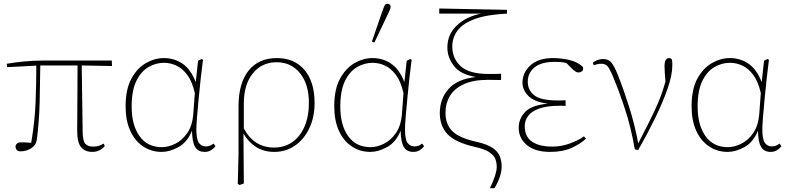

<svg xmlns="http://www.w3.org/2000/svg" viewBox="-20 -790 4179 1015"><path d="M18 -435 16 -453Q57 -460 106.5 -465Q156 -470 212 -470H571L572 -441L412 -444L417 -90Q418 -44 431.5 -29.5Q445 -15 472 -15Q492 -15 504 -19.5Q516 -24 528 -31L534 -18Q526 -7 508.5 3Q491 13 468 13Q430 13 409 -11.5Q388 -36 388 -100Q389 -165 389 -252Q389 -339 390 -444H193Q192 -344 189.5 -246Q187 -148 175 -53Q171 -23 145.5 -6.5Q120 10 89 10Q73 10 67.5 1.5Q62 -7 62 -14Q62 -30 80 -37Q93 -38 108.5 -37.5Q124 -37 145 -35Q164 -148 168 -247Q172 -346 172 -443Z M676 -226Q676 -129 717.5 -70.5Q759 -12 836 -12Q869 -12 905.5 -29.5Q942 -47 969.5 -86Q997 -125 1002 -190L1010 -298Q996 -359 970.5 -393.5Q945 -428 913 -443Q881 -458 847 -458Q804 -458 765 -435.5Q726 -413 701 -362.5Q676 -312 676 -226ZM835 13Q780 13 736.5 -16Q693 -45 668.5 -99Q644 -153 644 -228Q644 -318 674.5 -374Q705 -430 751.5 -456.5Q798 -483 846 -483Q902 -483 945.5 -453Q989 -423 1015 -355V-358L1027 -469L1046 -478L1053 -474Q1047 -429 1041 -374Q1035 -319 1030 -266Q1025 -213 1021.5 -170.5Q1018 -128 1018 -107Q1018 -52 1032 -34Q1046 -16 1068 -16Q1082 -16 1090.5 -20Q1099 -24 1109 -31L1119 -17Q1109 -4 1095 4.5Q1081 13 1062 13Q1028 13 1012 -12.5Q996 -38 995 -99Q970 -38 923.5 -12.5Q877 13 835 13Z M1269 -243V-111Q1323 -10 1429 -10Q1484 -10 1525.5 -39Q1567 -68 1590 -121.5Q1613 -175 1613 -246Q1613 -345 1566 -403Q1519 -461 1443 -461Q1364 -461 1316.5 -402Q1269 -343 1269 -243ZM1237 182 1241 21V-228Q1241 -350 1294 -416.5Q1347 -483 1444 -483Q1536 -483 1589.5 -420.5Q1643 -358 1643 -245Q1643 -170 1615 -111.5Q1587 -53 1539 -20Q1491 13 1430 13Q1375 13 1334 -13Q1293 -39 1267 -84L1269 180L1247 188Z M1779 -226Q1779 -129 1820.5 -70.5Q1862 -12 1939 -12Q1972 -12 2008.5 -29.5Q2045 -47 2072.5 -86Q2100 -125 2105 -190L2113 -298Q2099 -359 2073.5 -393.5Q2048 -428 2016 -443Q1984 -458 1950 -458Q1907 -458 1868 -435.5Q1829 -413 1804 -362.5Q1779 -312 1779 -226ZM1938 13Q1883 13 1839.5 -16Q1796 -45 1771.5 -99Q1747 -153 1747 -228Q1747 -318 1777.5 -374Q1808 -430 1854.5 -456.5Q1901 -483 1949 -483Q2005 -483 2048.5 -453Q2092 -423 2118 -355V-358L2130 -469L2149 -478L2156 -474Q2150 -429 2144 -374Q2138 -319 2133 -266Q2128 -213 2124.5 -170.5Q2121 -128 2121 -107Q2121 -52 2135 -34Q2149 -16 2171 -16Q2185 -16 2193.5 -20Q2202 -24 2212 -31L2222 -17Q2212 -4 2198 4.5Q2184 13 2165 13Q2131 13 2115 -12.5Q2099 -38 2098 -99Q2073 -38 2026.5 -12.5Q1980 13 1938 13ZM1946 -570 2001 -730Q2008 -750 2013 -760Q2018 -770 2029 -770Q2035 -770 2040 -766Q2045 -762 2045 -754Q2045 -747 2041.5 -739.5Q2038 -732 2029 -712L1959 -565Z M2570 205Q2606 130 2606 92Q2606 72 2599.5 52.5Q2593 33 2568 15.5Q2543 -2 2488 -14Q2388 -37 2346.5 -80Q2305 -123 2305 -193Q2305 -267 2351 -319.5Q2397 -372 2496 -383Q2415 -396 2380 -441Q2345 -486 2345 -539Q2345 -608 2394.5 -655Q2444 -702 2523 -718H2302V-745L2660 -738V-718Q2555 -713 2491.5 -690Q2428 -667 2399.5 -629.5Q2371 -592 2371 -545Q2371 -481 2415.5 -440Q2460 -399 2563 -399Q2571 -399 2593 -399Q2615 -399 2629 -400V-367Q2613 -367 2593 -367.5Q2573 -368 2562 -368Q2481 -368 2431 -344.5Q2381 -321 2358 -282Q2335 -243 2335 -195Q2335 -134 2370.5 -97.5Q2406 -61 2500 -40Q2558 -27 2586 -7Q2614 13 2623 38Q2632 63 2632 90Q2632 141 2594 205Z M2888 13Q2809 13 2765.5 -23Q2722 -59 2722 -115Q2722 -162 2756 -198Q2790 -234 2876 -242Q2805 -251 2773 -283Q2741 -315 2742 -356Q2743 -406 2784 -444.5Q2825 -483 2905 -483Q2944 -483 2987.5 -473.5Q3031 -464 3061 -437Q3066 -421 3057.5 -414Q3049 -407 3040 -407Q3030 -407 3023.5 -411Q3017 -415 3009 -422L2974 -457Q2956 -461 2942.5 -462Q2929 -463 2912 -463Q2841 -463 2805.5 -433.5Q2770 -404 2770 -358Q2770 -314 2804 -286.5Q2838 -259 2929 -259Q2937 -259 2946 -259Q2955 -259 2970 -260V-230Q2957 -231 2951.5 -231Q2946 -231 2942 -231Q2871 -231 2830 -216Q2789 -201 2771.5 -176.5Q2754 -152 2754 -123Q2754 -68 2792 -41.5Q2830 -15 2901 -15Q2946 -15 2991 -31Q3036 -47 3067 -69L3078 -57Q3048 -29 3001.5 -8Q2955 13 2888 13Z M3336 0Q3316 -116 3284 -213.5Q3252 -311 3221 -384Q3202 -430 3190 -441.5Q3178 -453 3159 -453Q3147 -453 3137 -450.5Q3127 -448 3119 -445L3114 -458Q3123 -467 3138.5 -472.5Q3154 -478 3167 -478Q3198 -478 3213.5 -457.5Q3229 -437 3247 -392Q3275 -322 3305 -228Q3335 -134 3354 -32Q3385 -93 3410.5 -143Q3436 -193 3458 -244Q3480 -295 3498 -359Q3496 -383 3494.5 -403Q3493 -423 3493 -439Q3493 -463 3499.5 -473Q3506 -483 3517 -483Q3527 -483 3532 -475Q3534 -465 3534 -456.5Q3534 -448 3534 -441Q3534 -394 3509.5 -322.5Q3485 -251 3444 -167Q3403 -83 3354 3Z M3668 -226Q3668 -129 3709.5 -70.5Q3751 -12 3828 -12Q3861 -12 3897.5 -29.5Q3934 -47 3961.5 -86Q3989 -125 3994 -190L4002 -298Q3988 -359 3962.5 -393.5Q3937 -428 3905 -443Q3873 -458 3839 -458Q3796 -458 3757 -435.5Q3718 -413 3693 -362.5Q3668 -312 3668 -226ZM3827 13Q3772 13 3728.5 -16Q3685 -45 3660.5 -99Q3636 -153 3636 -228Q3636 -318 3666.5 -374Q3697 -430 3743.5 -456.5Q3790 -483 3838 -483Q3894 -483 3937.5 -453Q3981 -423 4007 -355V-358L4019 -469L4038 -478L4045 -474Q4039 -429 4033 -374Q4027 -319 4022 -266Q4017 -213 4013.5 -170.5Q4010 -128 4010 -107Q4010 -52 4024 -34Q4038 -16 4060 -16Q4074 -16 4082.5 -20Q4091 -24 4101 -31L4111 -17Q4101 -4 4087 4.5Q4073 13 4054 13Q4020 13 4004 -12.5Q3988 -38 3987 -99Q3962 -38 3915.5 -12.5Q3869 13 3827 13Z"/></svg>

Font: Source Serif Pro ExtraLight
Style: Regular
Weight: 200
Designer: Frank Grießhammer
Foundry: Adobe Systems Incorporated
Version: Version 3.001;hotconv 1.0.111;makeotfexe 2.5.65597